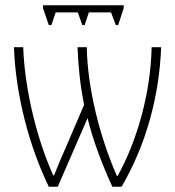

<svg xmlns="http://www.w3.org/2000/svg" viewBox="-20 -708 663 728"><path d="M449 -688H143V-677L165 -613H175L191 -661H275L292 -613H301L317 -661H401L419 -613H428L449 -677ZM591 -529H555C551 -351 498 -170 426 -41H423C359 -188 312 -370 309 -529H274C277 -454 284 -383 299 -311L236 -164C220 -128 201 -84 185 -43H182C124 -170 74 -360 68 -529H33C39 -350 90 -155 165 0H199L312 -260C333 -174 369 -80 406 0H441C534 -159 584 -343 591 -529Z"/></svg>

Font: Noto Sans Condensed ExtraLight
Style: Regular
Weight: 200
Width: 3
Designer: Monotype Design Team
Foundry: Monotype Imaging Inc.
Version: Version 2.013